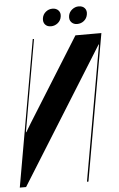

<svg xmlns="http://www.w3.org/2000/svg" viewBox="-78 -875 565 914"><g transform="rotate(-5 204.5 -417.5)"><path d="M430 -699 307 0H300L414 -646H412L9 0H-21L102 -699H108L31 -260H33L57 -300L306 -699ZM159 -794Q162 -812 176 -823.5Q190 -835 208 -835Q226 -835 236.5 -823.5Q247 -812 244 -794Q241 -775 226.5 -763.5Q212 -752 194 -752Q176 -752 166 -763.5Q156 -775 159 -794ZM284 -794Q287 -812 301.5 -823.5Q316 -835 333 -835Q352 -835 362 -823.5Q372 -812 369 -794Q366 -775 352 -763.5Q338 -752 319 -752Q302 -752 291.5 -763.5Q281 -775 284 -794Z"/></g></svg>

Font: Moniqa Black Ita Display
Style: Italic
Weight: 900
Italic angle: -10°
Designer: Rajesh Rajput
Foundry: Rajesh Rajput
Version: Version 1.000